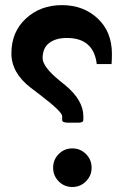

<svg xmlns="http://www.w3.org/2000/svg" viewBox="-20 -729 486 748"><path d="M314.9 -22.5Q293 -0.5 261.7 -0.5Q230.5 -0.5 208.7 -22.5Q187 -44.4 187 -75.7Q187 -106.9 208.7 -128.9Q230.5 -150.9 261.7 -150.9Q293 -150.9 314.9 -128.9Q336.9 -106.9 336.9 -75.7Q336.9 -44.4 314.9 -22.5ZM240.7 -581.1Q196.8 -581.1 171.4 -561.3Q146 -541.5 146 -502.4Q146 -469.2 211.4 -415.5L234.9 -396.5Q304.7 -338.4 304.7 -275.9V-261.7Q304.7 -251 284.7 -251H246.6Q222.2 -251 222.2 -261.2V-276.4Q222.2 -293.5 140.1 -356.4L99.1 -387.7Q24.4 -445.3 24.4 -521Q24.4 -604.5 80.8 -656.7Q137.2 -709 221.2 -709Q305.2 -709 360.6 -657Q416 -605 416 -519Q416 -495.6 414.6 -479.5H356.9Q344.7 -581.1 240.7 -581.1Z"/></svg>

Font: Sahel SemiBold WOL
Style: SemiBold-WOL
Weight: 600
Foundry: Saber Rastikerdar (saber.rastikerdar@gmail.com)
Version: Version 3.4.0